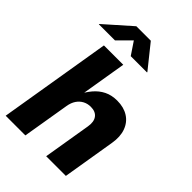

<svg xmlns="http://www.w3.org/2000/svg" viewBox="-272 -1061 1172 1172"><g transform="rotate(45 314.0 -475.0)"><path d="M230 -304.7 179.2 0H9.3L129.9 -727.5H296.9L242.7 -401.4H228.5Q250 -445.3 277.6 -478Q305.2 -510.7 341.6 -528.8Q377.9 -546.9 425.8 -546.9Q482.9 -546.9 522.5 -521.7Q562 -496.6 578.9 -450.4Q595.7 -404.3 585.4 -342.3L528.8 0H358.9L410.2 -309.1Q418 -355 398.9 -380.6Q379.9 -406.2 338.4 -406.2Q311 -406.2 288.3 -394.3Q265.6 -382.3 250.5 -359.9Q235.4 -337.4 230 -304.7ZM156.2 -796.9H16.6L17.1 -799.8L187 -950.2H312L432.6 -799.8L432.1 -796.9H292L237.3 -878.4Z"/></g></svg>

Font: Inter 18pt ExtraBold
Style: Italic
Weight: 800
Italic angle: -9.3988°
Designer: Rasmus Andersson
Foundry: rsms
Version: Version 4.001;git-66647c0bb